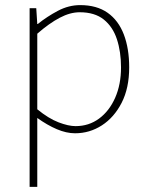

<svg xmlns="http://www.w3.org/2000/svg" viewBox="-20 -510 580 752"><path d="M96 222V-478H122L126 -416H128Q164 -445 206.5 -467.5Q249 -490 294 -490Q359 -490 401.5 -460Q444 -430 465 -375Q486 -320 486 -246Q486 -165 456.5 -107.5Q427 -50 379 -19Q331 12 274 12Q240 12 202.5 -4Q165 -20 126 -48V42V222ZM276 -16Q328 -16 368 -45.5Q408 -75 431 -127Q454 -179 454 -246Q454 -307 438 -356Q422 -405 386.5 -433.5Q351 -462 292 -462Q255 -462 214 -440.5Q173 -419 126 -378V-82Q170 -46 209 -31Q248 -16 276 -16Z"/></svg>

Font: Source Sans 3 Variable
Style: Regular
Weight: 200
Designer: Paul D. Hunt
Foundry: Adobe Systems Incorporated
Version: Version 3.026